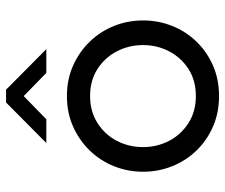

<svg xmlns="http://www.w3.org/2000/svg" viewBox="-76 -668 758 647"><g transform="rotate(-90 303.5 -344.0)"><path d="M303.7 14.6Q248 14.6 201.7 -5.4Q155.3 -25.4 120.6 -61Q85.9 -96.7 67.4 -143.1Q48.8 -189.5 48.8 -241.2Q48.8 -293 67.4 -339.4Q85.9 -385.7 120.6 -421.4Q155.3 -457 201.7 -477.5Q248 -498 303.7 -498Q359.4 -498 405.8 -477.5Q452.1 -457 486.8 -421.4Q521.5 -385.7 540 -339.4Q558.6 -293 558.6 -241.2Q558.6 -189.5 540 -143.1Q521.5 -96.7 486.8 -61Q452.1 -25.4 405.8 -5.4Q359.4 14.6 303.7 14.6ZM303.7 -63.5Q356.4 -63.5 395 -88.4Q433.6 -113.3 454.6 -153.8Q475.6 -194.3 475.6 -241.2Q475.6 -289.1 454.6 -329.6Q433.6 -370.1 395 -395Q356.4 -419.9 303.7 -419.9Q252 -419.9 212.9 -395Q173.8 -370.1 152.8 -329.6Q131.8 -289.1 131.8 -241.2Q131.8 -194.3 152.8 -153.8Q173.8 -113.3 212.9 -88.4Q252 -63.5 303.7 -63.5ZM145.5 -567.4 282.2 -703.1H325.2L461.9 -567.4H381.8L303.7 -643.6L225.6 -567.4Z"/></g></svg>

Font: Sen
Style: Regular
Weight: 400
Designer: Kosal Sen, Philatype
Foundry: Philatype
Version: Version 2.000;gftools[0.9.31]